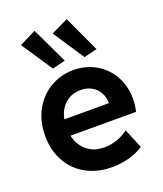

<svg xmlns="http://www.w3.org/2000/svg" viewBox="-145 -884 841 988"><g transform="rotate(-20 275.5 -390.0)"><path d="M28.3 -260.7Q28.3 -340.8 62.3 -402.1Q96.2 -463.4 153.8 -496.8Q211.4 -530.3 280.3 -530.3Q345.2 -530.3 399.7 -500Q454.1 -469.7 486.3 -414.3Q518.6 -358.9 518.6 -287.1Q518.6 -270.5 516.8 -255.1Q515.1 -239.7 510.7 -217.8H151.4Q163.1 -164.1 201.2 -132.8Q239.3 -101.6 295.9 -101.6Q333 -101.6 368.2 -114.3Q403.3 -127 427.7 -146.5L471.7 -40Q439.9 -18.1 395 -5.1Q350.1 7.8 299.8 7.8Q218.3 7.8 156.7 -26.4Q95.2 -60.5 61.8 -121.6Q28.3 -182.6 28.3 -260.7ZM394.5 -307.6Q394.5 -340.8 379.9 -366.5Q365.2 -392.1 339.4 -406.5Q313.5 -420.9 280.3 -420.9Q229.5 -420.9 195.1 -390.4Q160.6 -359.9 150.4 -307.6ZM245.1 -743.2 337.9 -788.1 429.7 -590.8 357.4 -573.2ZM71.3 -743.2 162.1 -788.1 255.9 -590.8 184.6 -573.2Z"/></g></svg>

Font: Reddit Sans Vanilla
Style: Bold
Weight: 700
Designer: Stephen Hutchings
Foundry: Reddit
Version: Version 1.013